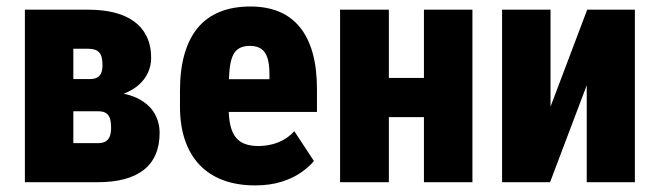

<svg xmlns="http://www.w3.org/2000/svg" viewBox="-20 -558 2009 588"><path d="M279.3 -217.3H147.9L147 -315.9H254.4Q269.5 -315.9 278.1 -320.8Q286.6 -325.7 290.3 -335.2Q293.9 -344.7 293.9 -359.4Q293.9 -372.6 291.5 -382.1Q289.1 -391.6 283.7 -397.5Q278.3 -403.3 270 -406Q261.7 -408.7 251 -408.7H204.6V0H56.2V-528.3H251Q295.4 -528.3 330.8 -519.3Q366.2 -510.3 391.1 -491.9Q416 -473.6 429.4 -445.8Q442.9 -418 442.9 -380.4Q442.9 -356.4 432.9 -335Q422.9 -313.5 403.6 -296.9Q384.3 -280.3 355.7 -269.8Q327.1 -259.3 290 -256.3ZM279.3 0H112.8L162.6 -119.6H279.3Q294.9 -119.6 303.7 -125Q312.5 -130.4 316.4 -141.1Q320.3 -151.9 320.3 -167.5Q320.3 -182.1 317.1 -193.6Q314 -205.1 305.4 -211.2Q296.9 -217.3 279.3 -217.3H170.4L171.4 -315.9H287.6L320.3 -275.9Q373 -272.5 405.8 -254.6Q438.5 -236.8 453.6 -210Q468.8 -183.1 468.8 -150.9Q468.8 -113.3 456.5 -85Q444.3 -56.6 420.4 -37.8Q396.5 -19 361.1 -9.5Q325.7 0 279.3 0Z M761.2 9.8Q706.1 9.8 663.1 -6.3Q620.1 -22.5 590.8 -53.5Q561.5 -84.5 546.4 -129.2Q531.2 -173.8 531.2 -231V-280.8Q531.2 -344.7 545.2 -392.8Q559.1 -440.9 585.9 -473.1Q612.8 -505.4 653.3 -521.7Q693.8 -538.1 746.6 -538.1Q795.9 -538.1 834 -522.5Q872.1 -506.8 897.9 -475.3Q923.8 -443.8 937.3 -396.2Q950.7 -348.6 950.7 -285.2V-215.3H590.3V-315.4H805.2V-330.1Q805.2 -362.3 798.8 -381.3Q792.5 -400.4 779.3 -408.9Q766.1 -417.5 745.6 -417.5Q725.1 -417.5 712.2 -409.9Q699.2 -402.3 692.4 -386.2Q685.5 -370.1 682.9 -343.8Q680.2 -317.4 680.2 -280.8V-231Q680.2 -195.3 686 -172.1Q691.9 -148.9 703.6 -135.5Q715.3 -122.1 732.2 -116.5Q749 -110.8 771.5 -110.8Q804.2 -110.8 832.8 -122.3Q861.3 -133.8 881.3 -156.2L941.4 -64.9Q927.2 -47.4 902.1 -29.8Q877 -12.2 841.6 -1.2Q806.2 9.8 761.2 9.8Z M1329.1 -319.3V-199.2H1119.1V-319.3ZM1170.9 -528.3V0H1021.5V-528.3ZM1426.8 -528.3V0H1278.3V-528.3Z M1666 -231.4 1778.3 -528.3H1924.3V0H1776.9V-296.9L1664.6 0H1517.6V-528.3H1666Z"/></svg>

Font: Roboto Condensed ExtraBold
Style: Regular
Weight: 800
Designer: Christian Robertson
Foundry: Google
Version: Version 3.008; 2023